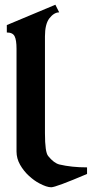

<svg xmlns="http://www.w3.org/2000/svg" viewBox="-20 -791 408 811"><path d="M49.8 -150.9V-585Q49.8 -622.1 41.7 -637.9Q33.7 -653.8 8.8 -653.8V-685.1L213.9 -771L230 -738.8Q208 -738.8 188 -712.9Q169.9 -688.5 169.9 -637.2V-228Q169.9 -147.5 183.6 -131.8Q207.5 -102.1 231 -96.2Q282.7 -84 347.7 -84V-56.2Q215.8 0 196.3 0Q177.2 0 146 -16.6Q124.5 -27.8 102.3 -48.1Q80.1 -68.4 64.9 -95Q49.8 -121.6 49.8 -150.9Z"/></svg>

Font: Bokor
Style: Regular
Weight: 400
Designer: Danh Hong
Foundry: Danh Hong
Version: Version 8.002; ttfautohint (v1.8.3)